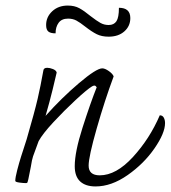

<svg xmlns="http://www.w3.org/2000/svg" viewBox="-20 -659 614 691"><path d="M574 -216Q574 -180 536 -125Q498 -70 439.5 -29Q381 12 324 12Q288 12 268.5 -6Q249 -24 249 -61Q249 -112 277 -199.5Q305 -287 328 -345Q324 -351 320 -351Q316 -351 311 -348Q293 -337 252 -299Q211 -261 172 -219Q133 -177 119 -151Q103 -108 99 -96.5Q95 -85 91 -59L82 -14Q81 -11 80 -6.5Q79 -2 77.5 -1Q76 0 73 0Q64 0 49.5 -2Q35 -4 35 -8Q35 -20 42 -47Q49 -74 56 -96Q63 -118 67 -130L76 -158Q105 -258 115.5 -303.5Q126 -349 136 -405Q137 -415 150 -415Q159 -415 170.5 -410.5Q182 -406 184 -398Q180 -380 169.5 -337Q159 -294 144 -242Q202 -307 264.5 -360Q327 -413 348 -413Q358 -413 372 -403Q386 -393 389 -384Q357 -298 328 -196.5Q299 -95 299 -63Q299 -28 339 -28Q398 -28 458.5 -94Q519 -160 555 -244Q565 -244 569.5 -235.5Q574 -227 574 -216ZM287 -563Q268 -578 255 -585Q242 -592 225 -592Q202 -592 191 -577Q180 -562 180 -539Q162 -539 154 -545.5Q146 -552 146 -569Q146 -598 168 -618.5Q190 -639 224 -639Q248 -639 265.5 -629.5Q283 -620 306 -601Q328 -584 341.5 -576.5Q355 -569 371 -569Q390 -569 399 -582.5Q408 -596 408 -631Q449 -631 449 -594Q449 -565 427.5 -546Q406 -527 371 -527Q346 -527 328 -536Q310 -545 287 -563Z"/></svg>

Font: Charmonman
Style: Regular
Weight: 400
Designer: Ekaluck Peanpanawate
Foundry: Cadson Demak Co.,Ltd.
Version: Version 1.000; ttfautohint (v1.6)